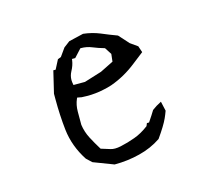

<svg xmlns="http://www.w3.org/2000/svg" viewBox="-66 -479 632 551"><g transform="rotate(-15 250.0 -203.0)"><path d="M338.4 -101.1H332L328.6 -92.8Q306.6 -76.2 285.6 -68.8Q264.6 -61 242.2 -56.2Q232.9 -54.2 225.1 -54.2Q217.3 -54.2 211.4 -56.2Q199.7 -60.1 184.6 -64.5Q171.9 -85 161.9 -104.2Q151.9 -123.5 148.9 -145V-145.5V-184.1Q148.9 -204.1 156.2 -220.7L157.7 -223.6L170.4 -221.2Q178.7 -220.7 185.5 -220.7Q192.4 -220.7 198.7 -220.9Q205.1 -221.2 211.7 -221.9Q218.3 -222.7 224.6 -223.6Q231 -224.6 237.3 -226.1Q249.5 -228.5 261.2 -232.4Q302.7 -247.1 338.9 -275.9L371.6 -301.3L365.2 -320.3L343.8 -335.4L316.9 -365.2Q293 -374 270 -383.8Q247.1 -393.1 221.2 -396L177.7 -385.7L159.7 -372.1L142.6 -348.1L132.8 -344.2L118.7 -316.9H116.2H111.8L96.2 -251.5Q96.2 -243.7 96.2 -235.8Q96.2 -187 101.1 -143.1Q106.9 -92.8 136.2 -47.9L151.9 -33.2L211.9 -10.3Q251 -10.3 287.1 -19.5Q322.8 -28.3 352.5 -48.3Q376 -81.5 384.8 -101.1Q389.2 -110.8 393.1 -121.6L386.7 -149.9L371.6 -141.6L358.9 -132.8L350.1 -118.7ZM190.9 -261.2H156.7Q154.8 -270.5 154.8 -276.4Q154.8 -289.1 161.1 -300.8Q169.4 -315.9 171.4 -330.6L171.9 -334.5H181.6L203.1 -357.9H205.1Q221.7 -357.9 237.1 -351.6Q252.4 -345.2 271.5 -339.8L284.7 -319.3L282.2 -296.9L242.7 -277.3Z"/></g></svg>

Font: Bakudai
Style: Light
Weight: 300
Version: Version 1.48